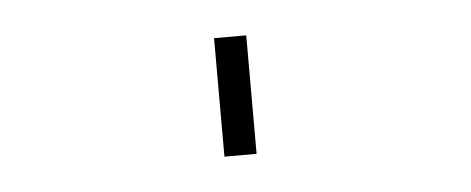

<svg xmlns="http://www.w3.org/2000/svg" viewBox="-27 37 554 226"><g transform="rotate(-5 250.0 150.0)"><path d="M231 220V80H269V220Z"/></g></svg>

Font: Iosevka Term Curly Extralight
Style: Regular
Weight: 200
Designer: Belleve Invis
Foundry: Belleve Invis
Version: Version 32.3.0